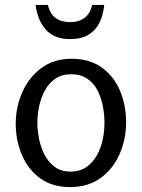

<svg xmlns="http://www.w3.org/2000/svg" viewBox="-20 -748 577 781"><path d="M265 13Q192 13 142.5 -23.5Q93 -60 68.5 -119Q44 -178 44 -245Q44 -312 70.5 -372.5Q97 -433 148 -471Q199 -509 271 -509Q345 -509 394.5 -473Q444 -437 468.5 -378Q493 -319 493 -251Q493 -183 467 -122.5Q441 -62 390 -24.5Q339 13 265 13ZM266 -50Q305 -50 331.5 -68.5Q358 -87 374.5 -117Q391 -147 398 -181.5Q405 -216 405 -248Q405 -281 398.5 -315.5Q392 -350 377 -379.5Q362 -409 335.5 -427.5Q309 -446 270 -446Q231 -446 204.5 -427.5Q178 -409 162 -379Q146 -349 139 -314.5Q132 -280 132 -248Q132 -217 139 -182.5Q146 -148 161.5 -118Q177 -88 203 -69Q229 -50 266 -50ZM404 -728Q400 -686 384 -654.5Q368 -623 339 -606Q310 -589 265 -589Q200 -589 166 -628Q132 -667 125 -728H175Q183 -692 206 -675Q229 -658 265 -658Q301 -658 324 -675.5Q347 -693 355 -728Z"/></svg>

Font: Rosario Light
Style: Regular
Weight: 400
Version: Version 1.101; ttfautohint (v1.8.1.43-b0c9)